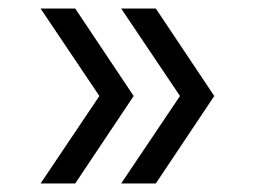

<svg xmlns="http://www.w3.org/2000/svg" viewBox="-20 -496 597 450"><path d="M422 -241 264 -476H345.2L482.2 -271L345.2 -66H264L422 -301ZM233.1 -241 75.1 -476H156.3L293.3 -271L156.3 -66H75.1L233.1 -301Z"/></svg>

Font: TikTok Sans Light
Style: Regular
Weight: 300
Version: Version 4.000